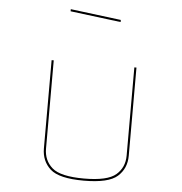

<svg xmlns="http://www.w3.org/2000/svg" viewBox="-55 -930 856 904"><g transform="rotate(5 373.0 -477.5)"><path d="M174 -630H184V-213Q184 -157 223.5 -122.5Q263 -88 374 -88Q485 -88 525 -122.5Q565 -157 565 -213V-630H575V-213Q575 -153 533 -115.5Q491 -78 374 -78Q257 -78 215.5 -115.5Q174 -153 174 -213ZM243 -867V-877L482 -847V-837Z"/></g></svg>

Font: Bungee Hairline
Style: Regular
Weight: 400
Designer: David Jonathan Ross
Foundry: David Jonathan Ross
Version: Version 1.001;PS 1.0;hotconv 1.0.72;makeotf.lib2.5.5900